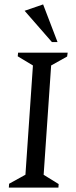

<svg xmlns="http://www.w3.org/2000/svg" viewBox="-20 -851 345 871"><path d="M20.1 0 21.3 -17.4 95.4 -58.4 129.4 -554 60.4 -595.6 62.1 -612H287L284.5 -594.6L212 -554L178 -58L246.1 -16L245 0ZM215.6 -660.1 91.6 -802.1 175.6 -831 241 -660.1Z"/></svg>

Font: Ancizar Serif Light
Style: Italic
Weight: 300
Italic angle: -4°
Designer: Cesar Puertas, Viviana Monsalve, Julian Moncada, Julian Prieto, Jose Castro, Felipe Aragon, Mariel Hernandez, Sara Alarc
Version: Version 8.100